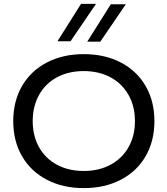

<svg xmlns="http://www.w3.org/2000/svg" viewBox="-20 -956 860 986"><path d="M773 -334Q773 -232 728 -154Q683 -76 600.5 -33Q518 10 410 10Q303 10 220.5 -33Q138 -76 93 -154Q48 -232 48 -334Q48 -436 93 -514Q138 -592 220.5 -635Q303 -678 410 -678Q518 -678 600.5 -635Q683 -592 728 -514Q773 -436 773 -334ZM673 -334Q673 -410 640 -468.5Q607 -527 547.5 -559Q488 -591 410 -591Q332 -591 272.5 -559Q213 -527 180.5 -468.5Q148 -410 148 -334Q148 -258 180.5 -200Q213 -142 272.5 -110Q332 -78 410 -78Q488 -78 547.5 -110Q607 -142 640 -200Q673 -258 673 -334ZM549 -934H626L495 -742H428ZM396 -936H473L342 -744H275Z"/></svg>

Font: Madhuban
Style: Regular
Weight: 400
Designer: jaikishan Patel
Foundry: MagicType
Version: Version 1.000